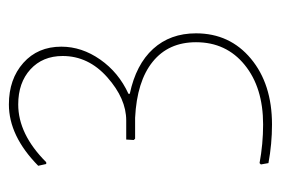

<svg xmlns="http://www.w3.org/2000/svg" viewBox="-120 -413 632 432"><g transform="rotate(-90 196.0 -197.0)"><path d="M177 -493Q234 -493 270.5 -460.5Q307 -428 307 -375Q307 -329 278 -287.5Q249 -246 201 -224V-221Q267 -207 302 -168.5Q337 -130 337 -72Q337 4 280 51.5Q223 99 132 99Q88 99 45 91L42 74L45 71Q88 79 132 79Q215 79 266 37.5Q317 -4 317 -72Q317 -134 273 -169.5Q229 -205 147 -209H100L97 -212L98 -229H141Q190 -229 238 -271.5Q286 -314 286 -372Q286 -417 256 -444.5Q226 -472 177 -472Q110 -472 47 -409H43L39 -427Q106 -493 177 -493Z"/></g></svg>

Font: Alegreya Sans SC Thin
Style: Regular
Weight: 100
Designer: Juan Pablo del Peral
Foundry: Huerta Tipografica
Version: Version 2.007